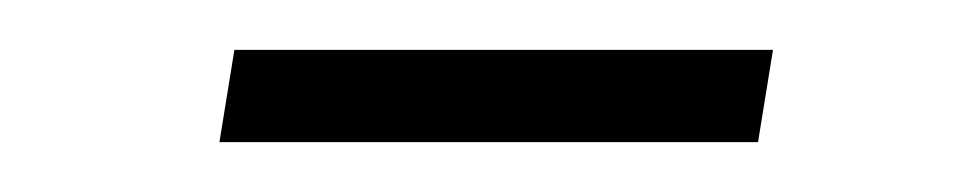

<svg xmlns="http://www.w3.org/2000/svg" viewBox="-20 -304 390 77"><path d="M68 -247 74 -284H290L284 -247Z"/></svg>

Font: Nunito Sans 10pt Condensed ExtraLight
Style: Italic
Weight: 250
Width: 3
Italic angle: -9°
Designer: Vernon Adams
Foundry: Vernon Adams
Version: Version 3.101;gftools[0.9.27]